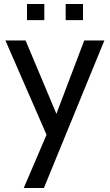

<svg xmlns="http://www.w3.org/2000/svg" viewBox="-20 -691 545 953"><path d="M211 -22 7 -490H107L260 -126L398 -490H498L198 242H98ZM114 -671H200V-591H114ZM306 -671H392V-591H306Z"/></svg>

Font: Cabin
Style: Regular
Weight: 400
Designer: Pablo Impallari
Foundry: Pablo Impallari. http://www.impallari.com Igino Marini. http://www.ikern.com
Version: Version 2.200